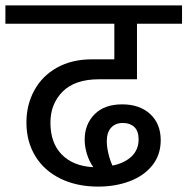

<svg xmlns="http://www.w3.org/2000/svg" viewBox="-40 -709 695 712"><path d="M147 -254Q147 -179 189 -136Q231 -93 306 -89Q290 -112 282 -139Q274 -166 274 -191Q274 -248 310.5 -285Q347 -322 413 -322Q478 -322 517 -286Q556 -250 556 -189Q556 -135 525 -96Q494 -57 441 -37Q388 -17 324 -17Q245 -17 184.5 -46.5Q124 -76 91 -130Q58 -184 58 -255Q58 -320 87 -373.5Q116 -427 171 -458Q226 -489 301 -489H384V-621H-20V-689H635V-621H468V-415H327Q238 -415 192.5 -369.5Q147 -324 147 -254ZM356 -185Q356 -166 361.5 -141.5Q367 -117 377 -95Q422 -104 448 -129Q474 -154 474 -192Q474 -223 458 -238Q442 -253 416 -253Q388 -253 372 -235.5Q356 -218 356 -185Z"/></svg>

Font: Fira GO
Style: Regular
Weight: 400
Designer: Carrois Corporate
Foundry: Carrois Corporate GbR
Version: Version 0.300